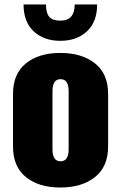

<svg xmlns="http://www.w3.org/2000/svg" viewBox="-20 -825 540 856"><path d="M85 -805H185Q185 -767 199.5 -750Q214 -733 249 -733Q313 -733 313 -805H413Q413 -727 367.5 -685Q322 -643 249 -643Q176 -643 130.5 -685Q85 -727 85 -805ZM38 -172V-406Q38 -496 95.5 -542.5Q153 -589 249 -589Q345 -589 403.5 -542.5Q462 -496 462 -406V-172Q462 -82 403.5 -35.5Q345 11 249 11Q153 11 95.5 -35.5Q38 -82 38 -172ZM286 -159V-419Q286 -472 250 -472Q214 -472 214 -419V-159Q214 -106 250 -106Q286 -106 286 -159Z"/></svg>

Font: Oswald Heavy
Style: Regular
Weight: 400
Designer: Vernon Adams
Foundry: Vernon Adams
Version: Version 4.101